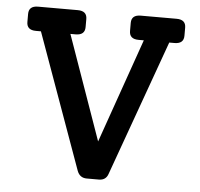

<svg xmlns="http://www.w3.org/2000/svg" viewBox="-51 -752 839 805"><g transform="rotate(5 368.5 -350.0)"><path d="M660 -700Q699 -700 699 -666V-632Q699 -598 660 -598H638L433 -28Q424 0 394 0H343Q314 0 303 -28L98 -598H77Q38 -598 38 -632V-666Q38 -700 77 -700H244Q283 -700 283 -666V-632Q283 -598 244 -598H222L377 -159L531 -598H509Q470 -598 470 -632V-666Q470 -700 509 -700Z"/></g></svg>

Font: Solway Medium
Style: Regular
Weight: 500
Designer: Mariya V. Pigoulevskaya
Foundry: The Northern Block Ltd.
Version: Version 1.000;hotconv 1.0.109;makeotfexe 2.5.65596